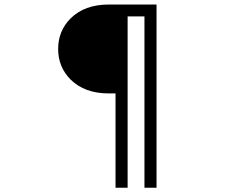

<svg xmlns="http://www.w3.org/2000/svg" viewBox="-20 -708 1040 869"><path d="M556.6 -687.5H471.7Q363.3 -687.5 299.8 -625Q243.2 -568.4 243.2 -486.3Q243.2 -404.3 299.8 -347.7Q363.3 -285.2 471.7 -285.2H502.9V141.6H557.6V-633.8H633.8V141.6H688.5V-687.5Z"/></svg>

Font: GulimChe
Style: Regular
Weight: 400
Monospace: yes
Version: Version 2.21